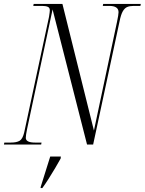

<svg xmlns="http://www.w3.org/2000/svg" viewBox="-43 -734 735 975"><path d="M-23 0 -21 -10H12Q41 -10 56.5 -19Q72 -28 80 -62L206 -649Q210 -674 210 -682Q210 -695 199.5 -699.5Q189 -704 170 -704H126L128 -714H274L434 -71L551 -622Q559 -660 559 -672Q559 -704 512 -704H479L481 -714H672L670 -704H636Q616 -704 603 -698.5Q590 -693 580.5 -676.5Q571 -660 564 -625L430 0H399L224 -686L94 -76Q91 -61 89.5 -51Q88 -41 88 -34Q88 -10 135 -10H168L166 0ZM164 214Q175 178 188 137.5Q201 97 212 61H266L265 71Q254 91 237.5 119Q221 147 203.5 174.5Q186 202 172 221H163Z"/></svg>

Font: Noto Serif Display ExtraCondensed Light
Style: Italic
Weight: 300
Width: 2
Italic angle: -12°
Designer: Monotype Design Team
Foundry: Monotype Imaging Inc.
Version: Version 2.009